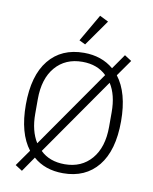

<svg xmlns="http://www.w3.org/2000/svg" viewBox="-103 -1018 903 1134"><g transform="rotate(10 348.5 -451.0)"><path d="M456 -916 346 -760 309 -778 404 -942ZM349 12Q240 12 170 -50L108 40L66 13L135 -85Q63 -178 63 -349Q63 -524 138.5 -617Q214 -710 349 -710Q455 -710 527 -649L589 -738L631 -711L562 -613Q634 -520 634 -349Q634 -174 558.5 -81Q483 12 349 12ZM127 -305Q127 -203 169 -136L494 -602Q439 -656 349 -656Q247 -656 187 -586Q127 -516 127 -393ZM570 -393Q570 -497 528 -562L203 -96Q258 -42 349 -42Q450 -42 510 -112Q570 -182 570 -305Z"/></g></svg>

Font: IBM Plex Sans Light
Style: Regular
Weight: 300
Designer: Mike Abbink, Paul van der Laan, Pieter van Rosmalen
Foundry: Bold Monday
Version: Version 3.0